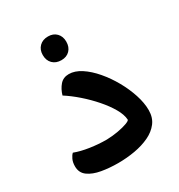

<svg xmlns="http://www.w3.org/2000/svg" viewBox="-165 -807 860 920"><g transform="rotate(-30 264.5 -347.0)"><path d="M223 0Q175 0 132 -7.5Q89 -15 62 -34.5Q35 -54 35 -90Q35 -112 42.5 -128Q50 -144 59 -152Q93 -139 139.5 -132Q186 -125 232 -125Q265 -126 295.5 -131.5Q326 -137 346 -144.5Q366 -152 366 -158Q364 -187 344 -221.5Q324 -256 293 -291.5Q262 -327 225.5 -359Q189 -391 153 -414Q162 -445 180.5 -466.5Q199 -488 230 -488Q263 -488 297.5 -465.5Q332 -443 364 -405.5Q396 -368 421 -323.5Q446 -279 461 -233Q476 -187 476 -147Q476 -106 454.5 -78Q433 -50 397 -33Q361 -16 316 -8Q271 0 223 0ZM234 -563Q204 -563 186 -581Q168 -599 168 -629Q168 -658 186 -676Q204 -694 234 -694Q263 -694 280.5 -676Q298 -658 298 -629Q298 -599 280.5 -581Q263 -563 234 -563Z"/></g></svg>

Font: Baloo Bhaijaan 2 SemiBold
Style: Regular
Weight: 600
Designer: Sanskriti Dholi, Noopur Datye and Ek Type
Foundry: Ek Type
Version: Version 1.700